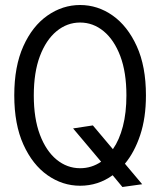

<svg xmlns="http://www.w3.org/2000/svg" viewBox="-20 -731 640 767"><path d="M469 16 430 -31Q372 11 300 11Q229.9 11 169.9 -31Q110 -73 73.5 -153.5Q37 -234 37 -350Q37 -466 73.3 -546.5Q109.5 -627 169.8 -669Q230 -711 300 -711Q370.3 -711 430 -669Q489.6 -627 526.3 -546.5Q563 -466 563 -350Q563 -260 540 -191.2Q517 -122.5 479 -77L548 5ZM300 -59Q346 -59 384 -85L272 -218L351 -230L431 -135Q456.8 -172 470.9 -226.2Q485 -280.4 485 -350Q485 -442 460.6 -506.8Q436.1 -571.6 394.1 -606.3Q352 -641 300 -641Q248 -641 205.9 -606.3Q163.9 -571.6 139.4 -506.8Q115 -442 115 -349.5Q115 -258 139.4 -193Q163.9 -128.1 205.9 -93.5Q248 -59 300 -59Z"/></svg>

Font: Red Hat Mono
Style: Regular
Weight: 300
Monospace: yes
Designer: Pentagram, MCKL
Foundry: Pentagram, MCKL
Version: Version 1.023